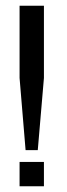

<svg xmlns="http://www.w3.org/2000/svg" viewBox="-20 -650 233 670"><path d="M48.3 -85H133.3V0H48.3ZM69.3 -126 48.3 -377.9V-629.9H133.3V-377.9L111.8 -126Z"/></svg>

Font: Fibel Sued LRS
Style: Regular
Weight: 400
Designer: Peter Wiegel
Foundry: Peter Wiegel
Version: Version 000.000